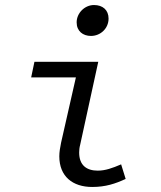

<svg xmlns="http://www.w3.org/2000/svg" viewBox="-20 -732 640 764"><path d="M347 12C400 12 439 -1 480 -20L462 -78C427 -63 399 -53 369 -53C325 -53 295 -74 295 -125C295 -134 296 -145 299 -156L371 -486H117L104 -424H282L223 -164C219 -144 216 -127 216 -110C216 -30 269 12 347 12ZM342 -589C380 -589 412 -619 412 -658C412 -692 389 -712 354 -712C317 -712 285 -680 285 -643C285 -608 310 -589 342 -589Z"/></svg>

Font: Source Code Variable
Style: Italic
Weight: 400
Italic angle: -11°
Monospace: yes
Designer: Paul D. Hunt, Teo Tuominen
Foundry: Adobe Systems Incorporated
Version: Version 1.005;PS 1.0;hotconv 16.6.54;makeotf.lib2.5.65590